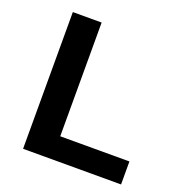

<svg xmlns="http://www.w3.org/2000/svg" viewBox="-121 -766 826 871"><g transform="rotate(20 292.0 -330.0)"><path d="M223 -111H557V0H84V-660H223Z"/></g></svg>

Font: Kantumruy Pro SemiBold
Style: Regular
Weight: 600
Version: Version 1.002